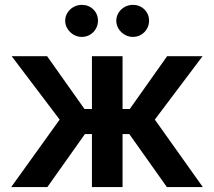

<svg xmlns="http://www.w3.org/2000/svg" viewBox="-20 -758 868 778"><path d="M221.7 -273.4 27.3 -530.3H170.9L322.3 -316.4H352.5V-530.3H476.6V-316.4H505.9L657.2 -530.3H800.8L607.4 -273.4L801.8 0H656.2L503.9 -214.8H476.6V0H352.5V-214.8H324.2L171.9 0H25.4ZM244.1 -673.8Q244.1 -691.4 253.4 -706.3Q262.7 -721.2 278.1 -729.7Q293.5 -738.3 311.5 -738.3Q339.4 -738.3 358.2 -719.7Q377 -701.2 377 -673.8Q377 -656.2 368.4 -641.4Q359.9 -626.5 344.7 -617.4Q329.6 -608.4 311.5 -608.4Q293.9 -608.4 278.3 -617.4Q262.7 -626.5 253.4 -641.6Q244.1 -656.7 244.1 -673.8ZM451.2 -673.8Q451.2 -691.4 460.4 -706.3Q469.7 -721.2 485.1 -729.7Q500.5 -738.3 518.6 -738.3Q546.4 -738.3 565.2 -719.7Q584 -701.2 584 -673.8Q584 -656.2 575.4 -641.4Q566.9 -626.5 551.8 -617.4Q536.6 -608.4 518.6 -608.4Q501 -608.4 485.4 -617.4Q469.7 -626.5 460.4 -641.6Q451.2 -656.7 451.2 -673.8Z"/></svg>

Font: Pretendard SemiBold
Style: Regular
Weight: 600
Designer: Base glyphs from Inter by Rasmus Andersson; Hangeul glyphs from Noto Sans CJK(Source Han Sans) by Jang Soo-young and Kan
Foundry: Kil Hyung-jin
Version: Version 1.309